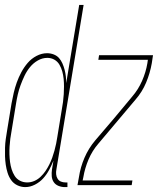

<svg xmlns="http://www.w3.org/2000/svg" viewBox="-24 -755 644 783"><path d="M79 8Q62 8 46.5 0.5Q31 -7 21.5 -20.5Q12 -34 7 -50Q2 -66 -0.5 -83Q-3 -100 -3.5 -117.5Q-4 -135 -3.5 -152.5Q-3 -170 -0.5 -188Q2 -206 5 -223L23 -333Q27 -355 32 -376.5Q37 -398 44.5 -419Q52 -440 63 -460.5Q74 -481 89 -498.5Q104 -516 125 -527Q146 -538 168 -538Q182 -538 195 -533Q208 -528 216.5 -518.5Q225 -509 230.5 -496.5Q236 -484 239.5 -470.5Q243 -457 244.5 -443.5Q246 -430 246 -416L299 -735H317L206 -64Q204 -54 205 -44Q206 -34 211 -26Q216 -18 224.5 -14.5Q233 -11 243 -11H251V8H240Q227 8 214.5 3Q202 -2 195 -12.5Q188 -23 187 -36.5Q186 -50 188 -64L194 -100Q186 -80 176 -61.5Q166 -43 152 -27.5Q138 -12 118.5 -2Q99 8 79 8ZM87 -11Q102 -11 116 -17Q130 -23 141.5 -34Q153 -45 161.5 -57.5Q170 -70 177 -84Q184 -98 189 -112Q194 -126 198 -140.5Q202 -155 205 -169.5Q208 -184 210 -198L228 -308Q231 -324 233 -339.5Q235 -355 236 -371Q237 -387 237 -402.5Q237 -418 235.5 -433.5Q234 -449 230 -463.5Q226 -478 218.5 -491Q211 -504 198 -511.5Q185 -519 169 -519Q149 -519 130.5 -508.5Q112 -498 98.5 -481.5Q85 -465 76 -446Q67 -427 60 -408Q53 -389 48.5 -369.5Q44 -350 41 -330L23 -220Q20 -205 18 -189Q16 -173 15 -157Q14 -141 14.5 -125Q15 -109 17 -94Q19 -79 23.5 -64.5Q28 -50 36 -37.5Q44 -25 57.5 -18Q71 -11 87 -11ZM292 0 298 -33Q304 -73 320.5 -111.5Q337 -150 364 -182L440 -271L515 -361Q540 -390 555.5 -425.5Q571 -461 577 -497L579 -511H377L380 -530H600L595 -497Q588 -457 572 -418.5Q556 -380 528 -348L377 -169Q352 -140 337 -104.5Q322 -69 316 -33L313 -19H516L513 0Z"/></svg>

Font: Iosevka Curly Thin Extended
Style: Italic
Weight: 100
Width: 7
Italic angle: -9°
Monospace: yes
Designer: Belleve Invis
Foundry: Belleve Invis
Version: Version 11.1.0; ttfautohint (v1.8.3)